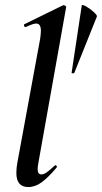

<svg xmlns="http://www.w3.org/2000/svg" viewBox="-20 -746 411 775"><path d="M46 -48Q46 -68 50 -89L142 -589Q145 -609 145 -622Q145 -651 126 -651Q114 -651 84 -637H83Q78 -637 77 -642.5Q76 -648 80 -649L235 -725H237Q241 -725 244.5 -722Q248 -719 247 -717L135 -89Q132 -74 132 -64Q132 -42 147 -42Q157 -42 169.5 -51Q182 -60 200 -77Q202 -79 204 -79Q207 -79 209 -75.5Q211 -72 208 -69Q174 -29 148 -10Q122 9 94 9Q46 9 46 -48ZM371 -679 280 -452Q279 -450 274 -450Q269 -450 269 -452L310 -724Q312 -729 328.5 -719.5Q345 -710 359 -697Q373 -684 371 -679Z"/></svg>

Font: Cormorant Garamond
Style: Bold Italic
Weight: 700
Italic angle: -10°
Designer: Christian Thalmann (Catharsis Fonts)
Foundry: Catharsis Fonts
Version: Version 4.000